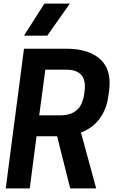

<svg xmlns="http://www.w3.org/2000/svg" viewBox="-20 -1052 651 1072"><path d="M370 -853ZM244 -853H114L228 -1032H370ZM517 0H372L299 -291H184L146 0H12L114 -780H350Q464 -780 528 -731Q592 -682 592 -590Q592 -550 580.5 -491Q569 -432 532 -384Q495 -336 432 -312ZM316 -408Q374 -408 408 -436.5Q442 -465 451 -532Q454 -556 454 -570Q454 -663 349 -663H233L199 -408Z"/></svg>

Font: Tanohe Sans SemiBold
Style: Italic
Weight: 600
Designer: Village Type and Design LLC & Cristiano Sobral
Foundry: Cooper Hewitt Smithsonian Design Museum
Version: Version 1.00;September 29, 2021;FontCreator 13.0.0.2655 64-b